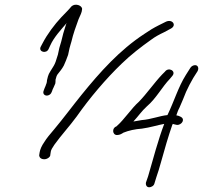

<svg xmlns="http://www.w3.org/2000/svg" viewBox="-20 -697 855 809"><path d="M151 -499C142 -478 176 -469 185 -491L192 -506C207 -540 238 -573 261 -600C259 -597 258 -593 257 -590C250 -570 243 -544 238 -522C236 -513 232 -504 230 -495L224 -467C221 -458 219 -451 217 -445C214 -434 209 -423 203 -414L193 -398C187 -389 184 -382 182 -375L178 -359C178 -354 177 -349 176 -346C175 -343 173 -339 172 -335C169 -330 167 -322 164 -315C157 -299 174 -288 189 -298C200 -305 199 -318 206 -329L213 -345C214 -350 214 -355 214 -361L218 -375C218 -376 220 -379 222 -383C233 -397 241 -406 249 -421L258 -442C261 -449 264 -457 267 -466L273 -494C275 -504 279 -513 281 -522C288 -553 301 -589 311 -616C318 -633 325 -643 326 -659C326 -674 297 -685 281 -670C269 -655 253 -640 238 -624C210 -594 179 -553 159 -514ZM147 -55 145 -42C146 -33 153 -26 167 -26C179 -26 193 -36 192 -45L194 -58C195 -65 200 -74 209 -87C236 -125 273 -165 303 -206C357 -283 426 -365 494 -430C531 -466 575 -500 616 -529C633 -542 652 -552 671 -561L699 -576C727 -590 706 -619 678 -605L648 -590C628 -580 608 -568 588 -554C484 -486 401 -393 324 -298C286 -251 246 -197 209 -153C191 -132 176 -114 167 -99C155 -82 149 -67 147 -55ZM470 -164C451 -158 453 -128 473 -128C485 -128 494 -134 500 -138C522 -147 549 -153 578 -155C614 -160 644 -170 672 -175C647 -110 624 -23 604 46L595 72C593 82 598 92 608 92C619 92 629 85 631 75L639 49C645 32 652 10 659 -16C673 -67 689 -122 706 -171C707 -172 708 -174 708 -175C711 -174 713 -174 715 -173L724 -171C734 -169 745 -176 749 -184C756 -200 742 -205 732 -209L723 -211C727 -222 730 -232 736 -243C746 -266 756 -289 764 -310C773 -330 783 -349 794 -368L813 -398C815 -403 816 -407 815 -412C812 -428 790 -424 782 -411L763 -381C731 -330 714 -271 686 -213L685 -212C653 -209 617 -194 577 -191L542 -185C565 -210 576 -228 599 -249C638 -282 663 -331 696 -365L706 -377C724 -398 690 -416 675 -395L663 -383C629 -347 599 -303 565 -268C534 -241 503 -192 470 -164Z"/></svg>

Font: Stray Cat
Style: ExtObl
Weight: 400
Version: Version 1.0